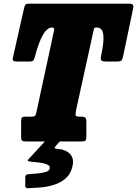

<svg xmlns="http://www.w3.org/2000/svg" viewBox="-20 -770 746 1045"><path d="M95 -25.5V-110Q95 -125 99.2 -130Q103.5 -135 118 -135H149Q169 -135 172.5 -141.8Q176 -148.5 180 -167.5L273.5 -601Q275.5 -609.5 274 -614.8Q272.5 -620 263 -620H260Q248 -620 233.5 -606.5Q219 -593 203 -559.2Q187 -525.5 170.5 -463.5Q166 -446.5 161.2 -440.8Q156.5 -435 137 -435H76.5Q62 -435 54.5 -438.2Q47 -441.5 50 -455.5L110 -721Q113.5 -736.5 117.2 -743.2Q121 -750 137 -750H685Q710 -750 705 -726L650 -463.5Q646.5 -445 640.2 -440Q634 -435 614 -435H560Q540.5 -435 533.2 -439.8Q526 -444.5 529.5 -462.5Q543 -525 543.2 -559Q543.5 -593 534.2 -606.5Q525 -620 510 -620H504Q493 -620 491.8 -614.5Q490.5 -609 488 -598.5L395 -175Q390 -152.5 391.5 -143.8Q393 -135 413 -135H421.5Q439 -135 444.5 -129.2Q450 -123.5 450 -107.5V-27.5Q450 -9.5 444.8 -4.8Q439.5 0 422 0H122Q106.5 0 100.8 -4.2Q95 -8.5 95 -25.5ZM117.5 240V191.5Q119.5 183 124.2 180.8Q129 178.5 136.5 178Q157 176.5 182.5 174.2Q208 172 227.8 166.2Q247.5 160.5 250.5 148Q254 133 237 125.5Q220 118 194.2 114.8Q168.5 111.5 146.5 109.5Q132.5 108 131.2 104.8Q130 101.5 136.5 95L243.5 -21Q248 -26 258 -26H307Q318.5 -26 321.2 -24Q324 -22 318.5 -16L285 23Q277 31.5 277.2 35.2Q277.5 39 290.5 40Q338 43.5 361.2 68.2Q384.5 93 374.5 135Q365 177 337.2 201Q309.5 225 272.8 236.2Q236 247.5 198.5 250.5Q161 253.5 131.5 254.5Q117.5 255 117.5 240Z"/></svg>

Font: Besley* Condensed Fatface
Style: Italic
Weight: 900
Width: 3
Italic angle: -13°
Designer: Owen Earl
Foundry: indestructible type*
Version: Version 3.000; ttfautohint (v1.8.3)